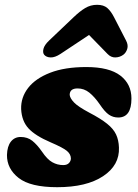

<svg xmlns="http://www.w3.org/2000/svg" viewBox="-20 -764 573 799"><path d="M243 -77Q259 -77 267 -85.5Q275 -94 275 -105Q274.5 -122.5 258.5 -136Q242.5 -149.5 190 -172Q127 -199 98.8 -229.5Q70.5 -260 68 -310Q66.5 -358.5 97 -398Q127.5 -437.5 188.5 -461.2Q249.5 -485 339 -485Q434.5 -485 480.8 -449.5Q527 -414 527 -354Q527 -275 472 -275Q450.5 -275 433.2 -286.8Q416 -298.5 395 -330Q373.5 -361 351.8 -378.5Q330 -396 303 -396Q270 -396 270 -369Q271.5 -355 288.2 -337.5Q305 -320 352 -295Q399 -270.5 425.5 -249.2Q452 -228 463 -204.5Q474 -181 475 -150Q478 -76.5 409 -30.8Q340 15 218 15Q106.5 15 57.5 -23.5Q8.5 -62 9 -119Q10 -155 25.2 -174.5Q40.5 -194 66 -194Q94.5 -194 114.5 -178Q134.5 -162 154 -134Q176.5 -100.5 197.8 -88.8Q219 -77 243 -77ZM231.5 -539.5Q208.5 -524.5 190.8 -525Q173 -525.5 164 -536Q157 -544.5 160.8 -560.5Q164.5 -576.5 184.5 -595.5L286.5 -692.5Q312 -717 334.5 -730.5Q357 -744 384 -744Q411.5 -744 426.8 -730.5Q442 -717 454.5 -692.5L504.5 -595.5Q514.5 -576.5 509.5 -560.5Q504.5 -544.5 493 -536Q478.5 -525.5 460.2 -525Q442 -524.5 427.5 -539.5L350.5 -618.5Z"/></svg>

Font: Fraunces 9pt SuperSoft Black
Style: Italic
Weight: 900
Italic angle: -16°
Version: Version 1.000;[0bf87f6ff]